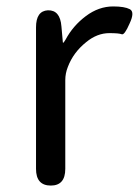

<svg xmlns="http://www.w3.org/2000/svg" viewBox="-20 -577 432 597"><path d="M138 0Q92 0 92 -52V-492Q92 -543 129 -545Q167 -546 171 -495L175 -450Q175 -444 176.5 -444Q178 -444 184 -454Q207 -497 247 -527Q287 -557 332 -557Q367 -557 383.5 -548.5Q400 -540 383 -504Q367 -467 358.5 -470.5Q350 -474 320 -474Q282 -474 248 -446Q208 -414 191 -369Q183 -349 183 -328V-52Q183 0 138 0Z"/></svg>

Font: Resource Han Rounded HK
Style: Regular
Weight: 400
Designer: Cyano Hao (round all glyphs); Ryoko NISHIZUKA  (kana, bopomofo & ideographs); Paul D. Hunt (Latin, Greek & Cyrillic); Sa
Foundry: Cyano Hao
Version: 0.990